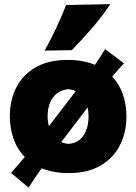

<svg xmlns="http://www.w3.org/2000/svg" viewBox="-20 -796 638 899"><path d="M114 82.5 31.5 13.5Q49 -6 65 -24.2Q81 -42.5 96 -61Q60 -98 43 -147.5Q26 -197 26 -251Q26 -326 56 -385.8Q86 -445.5 146.5 -480.5Q207 -515.5 297.5 -515.5Q369.5 -515.5 424.5 -492.5Q437 -510.5 448.8 -528.5Q460.5 -546.5 472 -566L560.5 -499.5Q532.5 -469.5 505.5 -437.5Q539 -402 555.5 -354Q572 -306 572 -251Q572 -175 540.8 -114.8Q509.5 -54.5 449.5 -20Q389.5 14.5 301.5 14.5Q264.5 14.5 233 8.5Q201.5 2.5 175 -8Q159 14 143.8 36.5Q128.5 59 114 82.5ZM203 -251Q203 -226.5 209 -205L331 -364.5Q332.5 -367 334.5 -369.5Q319.5 -376 301.5 -378.5Q254 -374.5 228.5 -340Q203 -305.5 203 -251ZM301.5 -122.5Q347 -126 370.8 -161.2Q394.5 -196.5 394.5 -251Q394.5 -274 390.5 -293L267 -131Q283 -123.5 301.5 -122.5ZM189 -559Q248.5 -666.5 289.5 -772.5L496.5 -776.5Q459 -720.5 412.8 -666.5Q366.5 -612.5 316 -561Z"/></svg>

Font: Commissioner Flair ExtraBold
Style: Regular
Weight: 800
Designer: Kostas Bartsokas
Foundry: Kostas Bartsokas
Version: Version 1.000; ttfautohint (v1.8.3)